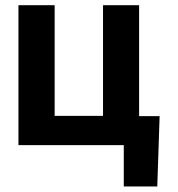

<svg xmlns="http://www.w3.org/2000/svg" viewBox="-20 -548 672 725"><path d="M49.7 0V-528.4H186.4V-110.4H369V-528.4H505.3V-109.4H582.7L573.9 156.2H447.4V0Z"/></svg>

Font: Interface
Style: Bold
Weight: 700
Designer: Rasmus Andersson
Foundry: rsms
Version: Version 1.8